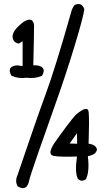

<svg xmlns="http://www.w3.org/2000/svg" viewBox="-20 -852 540 966"><path d="M355.5 -827.1Q392.6 -842.8 404.3 -804.7Q398.4 -763.7 356.9 -626Q315.4 -488.3 265.1 -346.7Q214.8 -205.1 173.3 -85.9Q131.8 33.2 127 54.7Q116.2 113.3 69.3 85.9Q53.7 60.5 68.4 28.3Q161.1 -246.1 210 -378.9Q258.8 -511.7 336.9 -787.1Q341.8 -809.6 355.5 -827.1ZM100.6 -743.2Q144.5 -769.5 151.4 -726.6Q151.4 -675.8 147.5 -523.4H164.1Q217.8 -515.6 191.4 -470.7Q155.3 -455.1 114.3 -460.9Q72.3 -455.1 38.1 -470.7Q10.7 -516.6 64.5 -523.4L93.8 -519.5V-644.5L74.2 -632.8Q44.9 -637.7 43 -668Q43.9 -687.5 60.1 -706.5Q76.2 -725.6 100.6 -743.2ZM361.3 -274.4Q422.9 -327.1 426.3 -286.6Q429.7 -246.1 425.8 -128.9Q463.9 -124 467.8 -99.6Q463.9 -73.2 421.9 -66.4Q431.6 11.7 412.1 49.8Q390.6 65.4 372.1 47.9Q355.5 19.5 367.2 -64.5Q287.1 -61.5 251.5 -67.4Q215.8 -73.2 252 -129.9Q329.1 -239.3 361.3 -274.4ZM368.2 -128.9 367.2 -181.6 330.1 -129.9Z"/></svg>

Font: NaikaiFont
Style: Regular-Lite
Weight: 400
Version: Version 1.67